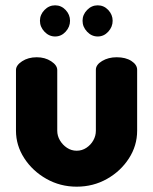

<svg xmlns="http://www.w3.org/2000/svg" viewBox="-20 -691 575 721"><path d="M268 10Q206 10 154 -19.5Q102 -49 71 -97Q40 -145 40 -200V-428Q40 -446 63 -461Q86 -476 118 -476Q149 -476 172 -461Q195 -446 195 -428V-200Q195 -181 205 -164Q215 -147 231.5 -136Q248 -125 268 -125Q288 -125 304.5 -136Q321 -147 330.5 -164Q340 -181 340 -200V-429Q340 -448 363.5 -462Q387 -476 418 -476Q452 -476 473.5 -462Q495 -448 495 -429V-200Q495 -144 464 -96Q433 -48 381.5 -19Q330 10 268 10ZM347 -554Q324 -554 307 -572Q290 -590 290 -613Q290 -636 307 -653.5Q324 -671 347 -671Q370 -671 386.5 -653.5Q403 -636 403 -613Q403 -590 386.5 -572Q370 -554 347 -554ZM187 -554Q164 -554 147 -572Q130 -590 130 -613Q130 -636 147 -653.5Q164 -671 187 -671Q210 -671 226.5 -653.5Q243 -636 243 -613Q243 -590 226.5 -572Q210 -554 187 -554Z"/></svg>

Font: Dosis ExtraLight ExtraBold
Style: Regular
Weight: 800
Version: Version 3.001; ttfautohint (v1.8.2)